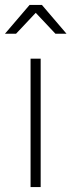

<svg xmlns="http://www.w3.org/2000/svg" viewBox="-20 -759 290 779"><path d="M104 -521H145V0H104ZM250 -622H205L125 -707L45 -622H0L100 -739H150Z"/></svg>

Font: Montserrat arm2 ExtraLight
Style: Regular
Weight: 275
Designer: Julieta Ulanovsky
Foundry: Julieta Ulanovsky
Version: Version 6.000